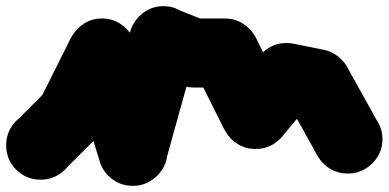

<svg xmlns="http://www.w3.org/2000/svg" viewBox="-82 -533 1265 625"><path d="M-62 -60Q-62 -29 -47 -3.5Q-32 22 -6.5 37Q19 52 50 52Q81 52 106.5 37Q132 22 147.5 -3.5Q163 -29 163 -60Q163 -91 147.5 -116.5Q132 -142 106.5 -157.5Q81 -173 50 -173Q19 -173 -6.5 -157.5Q-32 -142 -47 -116.5Q-62 -91 -62 -60Z M-29 -139 129 19 229 -81 71 -239Z M38 -160Q38 -129 53 -103.5Q68 -78 93.5 -63Q119 -48 150 -48Q181 -48 206.5 -63Q232 -78 247.5 -103.5Q263 -129 263 -160Q263 -191 247.5 -216.5Q232 -242 206.5 -257.5Q181 -273 150 -273Q119 -273 93.5 -257.5Q68 -242 53 -216.5Q38 -191 38 -160Z M49 -210 251 -110 351 -310 149 -410Z M138 -360Q138 -329 153 -303.5Q168 -278 193.5 -263Q219 -248 250 -248Q281 -248 306.5 -263Q332 -278 347.5 -303.5Q363 -329 363 -360Q363 -391 347.5 -416.5Q332 -442 306.5 -457.5Q281 -473 250 -473Q219 -473 193.5 -457.5Q168 -442 153 -416.5Q138 -391 138 -360Z M357 -393 143 -327 243 -7 457 -73Z M238 -40Q238 -9 253 16.5Q268 42 293.5 57Q319 72 350 72Q381 72 406.5 57Q432 42 447.5 16.5Q463 -9 463 -40Q463 -71 447.5 -96.5Q432 -122 406.5 -137.5Q381 -153 350 -153Q319 -153 293.5 -137.5Q268 -122 253 -96.5Q238 -71 238 -40Z M242 -70 458 -10 558 -370 342 -430Z M338 -400Q338 -369 353 -343.5Q368 -318 393.5 -303Q419 -288 450 -288Q481 -288 506.5 -303Q532 -318 547.5 -343.5Q563 -369 563 -400Q563 -431 547.5 -456.5Q532 -482 506.5 -497.5Q481 -513 450 -513Q419 -513 393.5 -497.5Q368 -482 353 -456.5Q338 -431 338 -400Z M491 -504 409 -296 509 -256 591 -464Z M438 -360Q438 -329 453 -303.5Q468 -278 493.5 -263Q519 -248 550 -248Q581 -248 606.5 -263Q632 -278 647.5 -303.5Q663 -329 663 -360Q663 -391 647.5 -416.5Q632 -442 606.5 -457.5Q581 -473 550 -473Q519 -473 493.5 -457.5Q468 -442 453 -416.5Q438 -391 438 -360Z M550 -473V-248H650V-473Z M538 -360Q538 -329 553 -303.5Q568 -278 593.5 -263Q619 -248 650 -248Q681 -248 706.5 -263Q732 -278 747.5 -303.5Q763 -329 763 -360Q763 -391 747.5 -416.5Q732 -442 706.5 -457.5Q681 -473 650 -473Q619 -473 593.5 -457.5Q568 -442 553 -416.5Q538 -391 538 -360Z M751 -410 549 -310 649 -110 851 -210Z M638 -160Q638 -129 653 -103.5Q668 -78 693.5 -63Q719 -48 750 -48Q781 -48 806.5 -63Q832 -78 847.5 -103.5Q863 -129 863 -160Q863 -191 847.5 -216.5Q832 -242 806.5 -257.5Q781 -273 750 -273Q719 -273 693.5 -257.5Q668 -242 653 -216.5Q638 -191 638 -160Z M664 -232 836 -88 936 -208 764 -352Z M738 -280Q738 -249 753 -223.5Q768 -198 793.5 -183Q819 -168 850 -168Q881 -168 906.5 -183Q932 -198 947.5 -223.5Q963 -249 963 -280Q963 -311 947.5 -336.5Q932 -362 906.5 -377.5Q881 -393 850 -393Q819 -393 793.5 -377.5Q768 -362 753 -336.5Q738 -311 738 -280Z M872 -391 828 -169 928 -149 972 -371Z M838 -260Q838 -229 853 -203.5Q868 -178 893.5 -163Q919 -148 950 -148Q981 -148 1006.5 -163Q1032 -178 1047.5 -203.5Q1063 -229 1063 -260Q1063 -291 1047.5 -316.5Q1032 -342 1006.5 -357.5Q981 -373 950 -373Q919 -373 893.5 -357.5Q868 -342 853 -316.5Q838 -291 838 -260Z M1048 -315 852 -205 952 -25 1148 -135Z M938 -80Q938 -49 953 -23.5Q968 2 993.5 17Q1019 32 1050 32Q1081 32 1106.5 17Q1132 2 1147.5 -23.5Q1163 -49 1163 -80Q1163 -111 1147.5 -136.5Q1132 -162 1106.5 -177.5Q1081 -193 1050 -193Q1019 -193 993.5 -177.5Q968 -162 953 -136.5Q938 -111 938 -80Z"/></svg>

Font: Linefont Black
Style: Regular
Weight: 900
Monospace: yes
Version: Version 3.002;gftools[0.9.33]